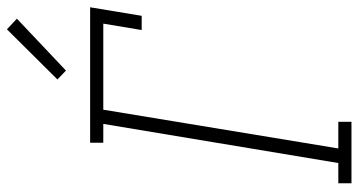

<svg xmlns="http://www.w3.org/2000/svg" viewBox="-254 -754 1009 540"><g transform="rotate(-90 250.0 -484.5)"><path d="M4 0V-37H61L171 -698H118V-735H499L475 -590H435L453 -698H211L102 -37H177V0ZM321 -803 296 -827 437 -969 467 -941Z"/></g></svg>

Font: Iosevka Slab XLtObl
Style: Regular
Weight: 200
Italic angle: -9°
Monospace: yes
Designer: Belleve Invis
Foundry: Belleve Invis
Version: Version 11.1.1; ttfautohint (v1.8.3)